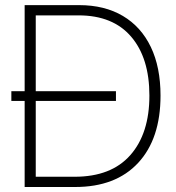

<svg xmlns="http://www.w3.org/2000/svg" viewBox="-20 -748 704 768"><path d="M280.8 0H78.6V-727.5H296.4Q398.4 -727.5 471.4 -684.3Q544.4 -641.1 583.3 -560.1Q622.1 -479 622.1 -365.7Q622.1 -192.9 532.5 -96.4Q442.9 0 280.8 0ZM123 -41H278.8Q424.8 -41 501.2 -127.4Q577.6 -213.9 577.6 -365.7Q577.6 -516.1 504.6 -601.3Q431.6 -686.5 294.4 -686.5H123ZM25.4 -344.2V-383.3H443.8V-344.2Z"/></svg>

Font: Inter Display ExtraLight
Style: Regular
Weight: 200
Designer: Rasmus Andersson
Foundry: rsms
Version: Version 4.000;git-a52131595